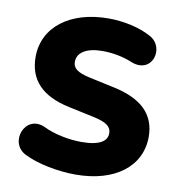

<svg xmlns="http://www.w3.org/2000/svg" viewBox="-81 -790 814 875"><g transform="rotate(10 325.5 -352.5)"><path d="M326 11C508 11 625 -79 625 -216C625 -319 561 -382 432 -410L316 -435C254 -448 234 -466 234 -495C234 -537 275 -565 350 -565C396 -565 446 -556 486 -539C590 -496 628 -628 550 -670C497 -700 421 -716 352 -716C175 -716 54 -625 54 -486C54 -380 116 -314 244 -287L361 -262C423 -249 445 -231 445 -201C445 -166 414 -140 326 -140C270 -140 201 -153 150 -178C53 -222 0 -79 90 -37C151 -7 245 11 326 11Z"/></g></svg>

Font: Nunito Black
Style: Regular
Weight: 900
Designer: Vernon Adams
Foundry: Vernon Adams
Version: Version 3.602